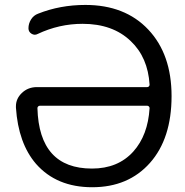

<svg xmlns="http://www.w3.org/2000/svg" viewBox="-20 -785 766 794"><path d="M598.6 -337.9Q598.6 -341.8 595.7 -344.7Q592.8 -347.7 588.9 -347.7H144.5Q140.6 -347.7 137.7 -344.7Q134.8 -341.8 134.8 -337.9Q141.6 -87.9 360.4 -87.9Q467.8 -87.9 531.2 -158.2Q591.8 -225.6 598.6 -337.9ZM135.7 -644.5Q123 -637.7 110.4 -645.5Q97.7 -653.3 97.7 -668Q97.7 -687.5 108.4 -704.6Q119.1 -721.7 137.7 -728.5Q228.5 -764.6 333 -764.6Q497.1 -764.6 593.3 -662.6Q689.5 -560.5 689.5 -387.7Q689.5 -211.9 600.1 -111.3Q510.7 -10.7 361.3 -10.7Q213.9 -10.7 128.9 -107.4Q55.7 -192.4 45.9 -339.8Q45.9 -342.8 45.9 -345.7Q45.9 -377 70.3 -400.4Q95.7 -424.8 132.8 -424.8H588.9Q592.8 -424.8 595.7 -427.7Q598.6 -430.7 598.6 -434.6Q591.8 -547.9 520.5 -615.2Q446.3 -686.5 321.3 -686.5Q224.6 -686.5 135.7 -644.5Z"/></svg>

Font: Gen Jyuu GothicX Regular
Style: Regular
Weight: 400
Designer: [Source Han Sans]
Ryoko NISHIZUKA  (kana & ideographs); Paul D. Hunt (Latin, Greek & Cyrillic); Wenlong ZHANG  (bopomofo
Version: Version 1.002.20150607